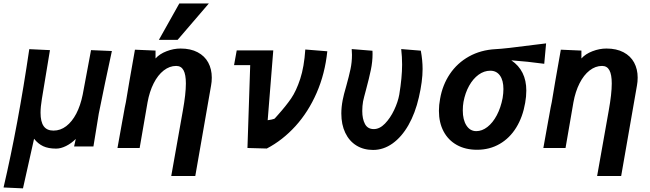

<svg xmlns="http://www.w3.org/2000/svg" viewBox="-45 -834 3665 1082"><path d="M120 -557 236.5 -551.5 191 -276.5Q183.5 -231.5 183.5 -198.5Q183.5 -148 201.2 -123Q219 -98 256.5 -98Q295.5 -98 328.2 -123Q361 -148 384.8 -193.5Q408.5 -239 421 -300.5L468 -551.5L585.5 -546.5Q571.5 -483.5 547 -366.5Q522.5 -249.5 511.5 -193L481.5 -8.5H372.5L382 -51Q357 -26 327.2 -11.2Q297.5 3.5 271.5 3.5Q227.5 3.5 198.5 -10Q169.5 -23.5 147 -52L84.5 227.5L-25 222.5Q57 -128.5 120 -557Z M1002.5 -363.5Q1002.5 -414 989.2 -438.2Q976 -462.5 948 -462.5Q910.5 -462.5 877.5 -436.8Q844.5 -411 821 -364.5Q797.5 -318 786.5 -257.5L742 0H617L645 -156L648.5 -174.5Q659.5 -238.5 664.5 -259Q679 -349.5 715.5 -554L831.5 -549V-504.5Q854 -530 893.5 -545.2Q933 -560.5 972.5 -560.5Q1029 -560.5 1068.8 -539.5Q1108.5 -518.5 1128.5 -481.5Q1148.5 -444.5 1148.5 -396.5Q1148.5 -372.5 1144.5 -352L1055.5 158H920L985.5 -211Q1002.5 -305 1002.5 -363.5ZM850.5 -609.5 965.5 -814.5H1132L956 -609.5Z M1365 -467H1274L1289 -550H1495L1463.5 -156.5Q1468 -156.5 1485.2 -160.2Q1502.5 -164 1504 -167L1520.5 -185.5Q1567 -237.5 1595.8 -279.5Q1624.5 -321.5 1646.8 -389.2Q1669 -457 1675.5 -555L1799.5 -545Q1786.5 -418.5 1739.5 -310.8Q1692.5 -203 1620 -123.2Q1547.5 -43.5 1458.5 3L1349.5 0Z M1878.5 -194.5Q1878.5 -230 1886 -269.5Q1891.5 -299 1906.5 -350Q1922 -405.5 1930.2 -444.5Q1938.5 -483.5 1938.5 -525Q1938.5 -541 1937 -557.5L2054 -548Q2054.5 -542 2054.5 -530Q2054.5 -486.5 2045 -440.5Q2035.5 -394.5 2017.5 -327.5Q2005.5 -284 2001 -262.5Q1996.5 -236.5 1996.5 -208.5Q1996.5 -164 2011.8 -135.2Q2027 -106.5 2061.5 -106.5Q2094.5 -106.5 2124.5 -137.5Q2154.5 -168.5 2176 -213.8Q2197.5 -259 2205 -300.5Q2221 -397.5 2221 -470Q2221 -514 2216 -557.5L2326.5 -548.5Q2336.5 -494 2336.5 -445Q2336.5 -376.5 2315.5 -285.5Q2295 -196 2256.8 -129Q2218.5 -62 2167.2 -25.5Q2116 11 2057.5 11Q2004 11 1963.5 -14Q1923 -39 1900.8 -85.5Q1878.5 -132 1878.5 -194.5Z M2428.5 -209.5Q2428.5 -242.5 2435 -276.5Q2448.5 -355 2490.2 -417Q2532 -479 2598 -515.8Q2664 -552.5 2747 -557Q2796.5 -559 2967 -581.5Q2992 -584.5 3032.5 -589.5L3022 -474.5Q2927.5 -487.5 2836.5 -494Q2921 -437 2921 -323.5Q2921 -290 2914.5 -254Q2901 -175 2864.2 -115.2Q2827.5 -55.5 2770.8 -22.8Q2714 10 2643.5 10Q2578 10 2529.5 -17Q2481 -44 2454.8 -93.5Q2428.5 -143 2428.5 -209.5ZM2787.5 -281.5Q2792 -309.5 2792 -332Q2792 -381 2772.5 -408.2Q2753 -435.5 2718 -435.5Q2683 -435.5 2652 -413Q2621 -390.5 2598.8 -350.8Q2576.5 -311 2567 -260Q2563 -237.5 2563 -211.5Q2563 -159 2583.5 -127Q2604 -95 2639 -95Q2671.5 -95 2701.8 -118.5Q2732 -142 2754.5 -184.2Q2777 -226.5 2787.5 -281.5Z M3402.5 -363.5Q3402.5 -414 3389.2 -438.2Q3376 -462.5 3348 -462.5Q3310.5 -462.5 3277.5 -436.8Q3244.5 -411 3221 -364.5Q3197.5 -318 3186.5 -257.5L3142 0H3017L3045 -156L3048.5 -174.5Q3059.5 -238.5 3064.5 -259Q3079 -349.5 3115.5 -554L3231.5 -549V-504.5Q3254 -530 3293.5 -545.2Q3333 -560.5 3372.5 -560.5Q3429 -560.5 3468.8 -539.5Q3508.5 -518.5 3528.5 -481.5Q3548.5 -444.5 3548.5 -396.5Q3548.5 -372.5 3544.5 -352L3455.5 158H3320L3385.5 -211Q3402.5 -305 3402.5 -363.5Z"/></svg>

Font: JuliaMono ExtraBoldItalic
Style: Regular
Weight: 800
Italic angle: -9°
Monospace: yes
Designer: cormullion
Foundry: corm
Version: Version 0.049; ttfautohint (v1.8.4)